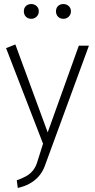

<svg xmlns="http://www.w3.org/2000/svg" viewBox="-20 -711 470 950"><path d="M162 98Q154 120 140.5 135.5Q127 151 108 161.5Q89 172 63 181L68 219Q100 212 126.5 197.5Q153 183 172 161Q191 139 201 112L420 -485H370L216 -56L56 -491L10 -473L193 0ZM135 -618Q150 -618 161 -628.5Q172 -639 172 -655Q172 -671 161 -681Q150 -691 135 -691Q118 -691 108 -681Q98 -671 98 -655Q98 -639 108 -628.5Q118 -618 135 -618ZM294 -618Q309 -618 320 -628.5Q331 -639 331 -655Q331 -671 320 -681Q309 -691 294 -691Q277 -691 267 -681Q257 -671 257 -655Q257 -639 267 -628.5Q277 -618 294 -618Z"/></svg>

Font: Catamaran Thin Thin
Style: Regular
Weight: 250
Version: Version 2.000